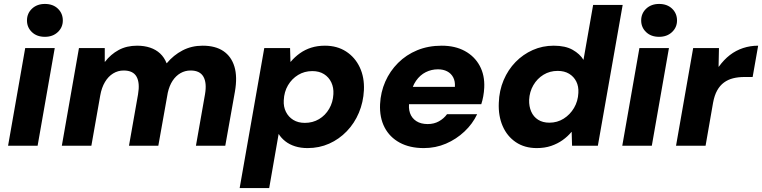

<svg xmlns="http://www.w3.org/2000/svg" viewBox="-20 -740 3870 975"><path d="M21 0 108 -496H258L171 0ZM208 -553Q167 -553 142 -577Q117 -601 117 -636Q117 -672 142.5 -696Q168 -720 208 -720Q249 -720 274 -696Q299 -672 299 -636Q299 -601 273.5 -577Q248 -553 208 -553Z M294 0 381 -496H512V-426H513Q542 -464 582.5 -486Q623 -508 676 -508Q713 -508 742.5 -498Q772 -488 793 -468.5Q814 -449 826 -419H827Q861 -460 907 -484Q953 -508 1009 -508Q1074 -508 1114.5 -480.5Q1155 -453 1170.5 -401.5Q1186 -350 1173 -275L1124 0H975L1021 -261Q1031 -319 1013 -350.5Q995 -382 948 -382Q920 -382 896.5 -368.5Q873 -355 856.5 -330Q840 -305 832 -269L784 0H635L681 -261Q691 -319 673.5 -350.5Q656 -382 608 -382Q579 -382 554.5 -367Q530 -352 513 -323.5Q496 -295 489 -255L444 0Z M1197 215 1322 -496H1453L1455 -426H1456Q1477 -451 1503 -469.5Q1529 -488 1560.5 -498Q1592 -508 1630 -508Q1692 -508 1737.5 -478.5Q1783 -449 1807 -398Q1831 -347 1828 -282Q1825 -221 1802.5 -167.5Q1780 -114 1741 -73.5Q1702 -33 1651.5 -10.5Q1601 12 1542 12Q1507 12 1478.5 3Q1450 -6 1429 -22.5Q1408 -39 1395 -60L1347 215ZM1528 -116Q1568 -116 1600 -135Q1632 -154 1651.5 -187.5Q1671 -221 1673 -262Q1675 -295 1662.5 -321.5Q1650 -348 1625.5 -363.5Q1601 -379 1566 -379Q1526 -379 1494 -359.5Q1462 -340 1442.5 -307Q1423 -274 1421 -231Q1419 -198 1432 -172Q1445 -146 1469.5 -131Q1494 -116 1528 -116Z M2132 12Q2061 12 2010 -15.5Q1959 -43 1933 -93Q1907 -143 1910 -211Q1913 -272 1936.5 -325.5Q1960 -379 2001.5 -420.5Q2043 -462 2099 -485Q2155 -508 2223 -508Q2291 -508 2340.5 -481Q2390 -454 2416 -406Q2442 -358 2439 -295Q2438 -273 2434 -251Q2430 -229 2424 -211H2014L2030 -299H2290Q2292 -327 2281.5 -347Q2271 -367 2251 -377.5Q2231 -388 2204 -388Q2171 -388 2142 -373.5Q2113 -359 2092.5 -329.5Q2072 -300 2064 -255L2059 -226Q2053 -192 2062 -166Q2071 -140 2094 -125Q2117 -110 2152 -110Q2184 -110 2209 -124Q2234 -138 2250 -160H2403Q2380 -111 2338.5 -72Q2297 -33 2244.5 -10.5Q2192 12 2132 12Z M2706 12Q2644 12 2599.5 -18Q2555 -48 2532.5 -100Q2510 -152 2513 -218Q2515 -280 2537.5 -333Q2560 -386 2598 -425Q2636 -464 2685.5 -486Q2735 -508 2792 -508Q2851 -508 2888 -487Q2925 -466 2943 -436L2992 -715H3142L3016 0H2885L2883 -70H2882Q2863 -47 2837 -28.5Q2811 -10 2778.5 1Q2746 12 2706 12ZM2770 -117Q2810 -117 2842.5 -137.5Q2875 -158 2895 -192Q2915 -226 2917 -268Q2919 -301 2906.5 -326Q2894 -351 2870 -365.5Q2846 -380 2812 -380Q2772 -380 2740 -360.5Q2708 -341 2688.5 -307.5Q2669 -274 2667 -233Q2666 -200 2677.5 -173.5Q2689 -147 2712.5 -132Q2736 -117 2770 -117Z M3140 0 3227 -496H3377L3290 0ZM3327 -553Q3286 -553 3261 -577Q3236 -601 3236 -636Q3236 -672 3261.5 -696Q3287 -720 3327 -720Q3368 -720 3393 -696Q3418 -672 3418 -636Q3418 -601 3392.5 -577Q3367 -553 3327 -553Z M3413 0 3500 -496H3631L3629 -401H3630Q3656 -437 3686.5 -460.5Q3717 -484 3753.5 -496Q3790 -508 3830 -508L3802 -349H3761Q3729 -349 3703 -342.5Q3677 -336 3656.5 -321Q3636 -306 3622 -281Q3608 -256 3601 -218L3563 0Z"/></svg>

Font: DM Sans 28pt Black
Style: Italic
Weight: 900
Italic angle: -10°
Version: Version 4.004;gftools[0.9.30]